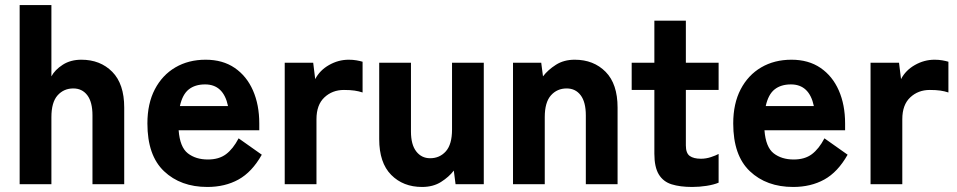

<svg xmlns="http://www.w3.org/2000/svg" viewBox="-20 -731 3800 762"><path d="M58 0V-711H184V-428Q198 -454 229 -474Q260 -494 303 -494Q378 -494 425.5 -446Q473 -398 473 -304V0H347V-273Q347 -326 326.5 -353Q306 -380 271 -380Q233 -380 208.5 -352.5Q184 -325 184 -266V0Z M803 11Q697 11 631 -51.5Q565 -114 565 -241Q565 -320 594.5 -376.5Q624 -433 676 -463.5Q728 -494 796 -494Q864 -494 911.5 -461.5Q959 -429 984 -372Q1009 -315 1009 -241V-214H689Q694 -147 725.5 -122.5Q757 -98 805 -98Q849 -98 877 -119Q905 -140 927 -182L1019 -117Q980 -48 926.5 -18.5Q873 11 803 11ZM694 -310H885Q867 -396 794 -396Q754 -396 729 -376Q704 -356 694 -310Z M1110 0V-482H1223L1231 -417Q1249 -452 1286 -473Q1323 -494 1364 -494Q1381 -494 1395 -491.5Q1409 -489 1419 -486V-364Q1404 -369 1387 -371.5Q1370 -374 1345 -374Q1299 -374 1267.5 -344.5Q1236 -315 1236 -258V0Z M1655 11Q1580 11 1532.5 -37Q1485 -85 1485 -179V-482H1611V-209Q1611 -157 1632 -130Q1653 -103 1687 -103Q1725 -103 1749.5 -130.5Q1774 -158 1774 -217V-482H1900V0H1788L1781 -54Q1762 -29 1730.5 -9Q1699 11 1655 11Z M2016 0V-482H2128L2135 -428Q2155 -454 2186.5 -474Q2218 -494 2261 -494Q2336 -494 2383.5 -446Q2431 -398 2431 -304V0H2305V-273Q2305 -326 2284.5 -353Q2264 -380 2229 -380Q2191 -380 2166.5 -352.5Q2142 -325 2142 -266V0Z M2727 11Q2679 11 2645.5 0.5Q2612 -10 2594.5 -39Q2577 -68 2577 -121V-374H2487V-482H2577V-649H2702V-482H2832V-374H2702V-154Q2702 -123 2717.5 -112Q2733 -101 2762 -101Q2782 -101 2801.5 -107.5Q2821 -114 2832 -120V-6Q2813 2 2784.5 6.5Q2756 11 2727 11Z M3128 11Q3022 11 2956 -51.5Q2890 -114 2890 -241Q2890 -320 2919.5 -376.5Q2949 -433 3001 -463.5Q3053 -494 3121 -494Q3189 -494 3236.5 -461.5Q3284 -429 3309 -372Q3334 -315 3334 -241V-214H3014Q3019 -147 3050.5 -122.5Q3082 -98 3130 -98Q3174 -98 3202 -119Q3230 -140 3252 -182L3344 -117Q3305 -48 3251.5 -18.5Q3198 11 3128 11ZM3019 -310H3210Q3192 -396 3119 -396Q3079 -396 3054 -376Q3029 -356 3019 -310Z M3435 0V-482H3548L3556 -417Q3574 -452 3611 -473Q3648 -494 3689 -494Q3706 -494 3720 -491.5Q3734 -489 3744 -486V-364Q3729 -369 3712 -371.5Q3695 -374 3670 -374Q3624 -374 3592.5 -344.5Q3561 -315 3561 -258V0Z"/></svg>

Font: Zen Kaku Gothic Antique Black
Style: Regular
Weight: 900
Designer: Yoshimichi Ohira
Foundry: Positype
Version: Version 1.001